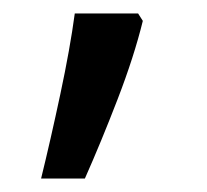

<svg xmlns="http://www.w3.org/2000/svg" viewBox="-20 -136 308 285"><path d="M192 -105Q179 -52 154.5 11.5Q130 75 106 129H41Q55 72 69.5 4Q84 -64 91 -116H185Z"/></svg>

Font: Noto Sans Tirhuta
Style: Regular
Weight: 400
Designer: Monotype Design Team
Foundry: Monotype Imaging Inc.
Version: Version 2.003; ttfautohint (v1.8.4.7-5d5b)